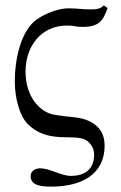

<svg xmlns="http://www.w3.org/2000/svg" viewBox="-20 -501 450 714"><path d="M229 -406C258 -406 257 -401 287 -401C348 -401 364 -424 380 -471L366 -481C355 -469 339 -466 321 -466C278 -466 276 -470 233 -470C202 -470 153 -454 117 -429C55 -385 35 -274 35 -200C35 -131 55 -68 83 -40C164 41 266 -12 308 26C316 34 330 48 330 74C330 129 295 153 244 153C205 153 168 125 129 125C109 125 94 136 94 154C94 187 128 193 171 193C277 193 369 152 369 40C369 -1 352 -30 315 -49C276 -69 242 -63 179 -75C134 -83 75 -135 75 -235C75 -329 133 -406 229 -406Z"/></svg>

Font: Linux Libertine O C
Style: Regular
Weight: 400
Designer: Philipp H. Poll
Foundry: Philipp H. Poll
Version: Version 4.0.3